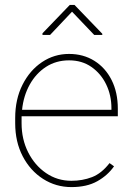

<svg xmlns="http://www.w3.org/2000/svg" viewBox="-20 -760 544 790"><path d="M273.9 9.8Q210 9.8 157.2 -23.9Q104.5 -57.6 73.5 -116.9Q42.5 -176.3 42.5 -252.9V-274.4Q42.5 -351.6 72.5 -411.1Q102.5 -470.7 152.8 -504.4Q203.1 -538.1 264.2 -538.1Q322.8 -538.1 368.2 -509.8Q413.6 -481.4 439.2 -430.7Q464.8 -379.9 464.8 -312.5V-281.7H68.8Q68.8 -278.3 68.8 -274.4V-252.9Q68.8 -187 95.9 -133.3Q123 -79.6 169.4 -47.9Q215.8 -16.1 273.9 -16.1Q319.3 -16.1 358.6 -31.2Q397.9 -46.4 430.7 -88.9L449.2 -75.7Q422.9 -38.1 380.1 -14.2Q337.4 9.8 273.9 9.8ZM264.2 -511.7Q210.9 -511.7 169.4 -484.9Q127.9 -458 102.3 -411.9Q76.7 -365.7 70.8 -308.1H438.5V-314.5Q438.5 -367.7 417 -412.4Q395.5 -457 356.4 -484.4Q317.4 -511.7 264.2 -511.7ZM286.6 -739.7 400.9 -621.1V-616.2H367.7L276.4 -711.9L186 -616.2H154.8V-623L267.1 -739.7Z"/></svg>

Font: Vazirmatn RD UI Thin
Style: Regular
Weight: 100
Designer: Saber Rastikerdar
Foundry: Saber Rastikerdar
Version: Version 33.003